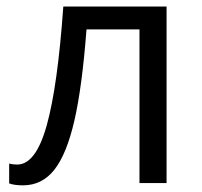

<svg xmlns="http://www.w3.org/2000/svg" viewBox="-20 -555 611 582"><path d="M484.9 0H402.8V-465.8H242.2Q229 -292 205.6 -189.9Q182.1 -87.9 144.8 -40.5Q107.4 6.8 49.8 6.8Q23.4 6.8 7.8 1V-59.1Q18.6 -56.2 32.2 -56.2Q88.4 -56.2 121.6 -174.8Q154.8 -293.5 171.9 -535.2H484.9Z"/></svg>

Font: f06252833
Style: Regular
Weight: 400
Foundry: Ascender Corporation
Version: Version 1.10